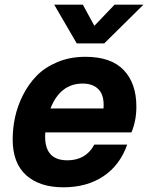

<svg xmlns="http://www.w3.org/2000/svg" viewBox="-20 -784 633 818"><path d="M344 -542Q453 -542 507 -485.5Q561 -429 561 -330Q561 -269 540 -220H173Q164 -101 267 -101Q346 -101 382 -168H522Q491 -80 420.5 -33Q350 14 250 14Q149 14 91.5 -37.5Q34 -89 34 -190Q34 -237 44 -284Q54 -331 77.5 -378Q101 -425 136 -461Q171 -497 224.5 -519.5Q278 -542 344 -542ZM195 -322H421Q425 -376 401 -402Q377 -428 332 -428Q237 -428 195 -322ZM211 -764H333L382 -674L468 -764H591L424 -599H307Z"/></svg>

Font: Nacelle Bold
Style: Italic
Weight: 700
Italic angle: -12°
Designer: Sora Sagano
Foundry: Sora Sagano
Version: Version 1.000;FEAKit 1.0